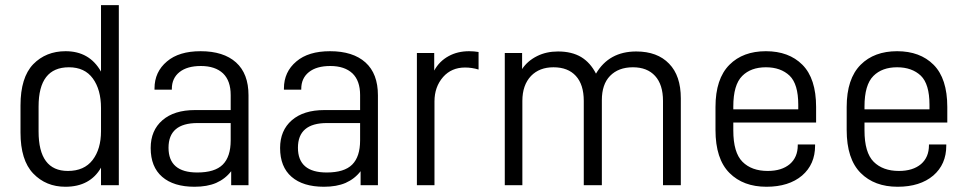

<svg xmlns="http://www.w3.org/2000/svg" viewBox="-20 -710 3710 736"><path d="M58.6 -202.1V-305.7Q58.6 -413.1 107.4 -463.9Q156.2 -513.7 231.4 -513.7Q323.2 -513.7 367.2 -435.5V-690.4H435.5V0H367.2V-67.4Q346.7 -31.2 312.5 -12.7Q278.3 5.9 230.5 5.9Q156.2 5.9 107.4 -44.9Q58.6 -95.7 58.6 -202.1ZM367.2 -207V-295.9Q367.2 -366.2 335.9 -409.2Q304.7 -452.1 244.1 -452.1Q127.9 -452.1 127.9 -301.8V-206.1Q127.9 -54.7 240.2 -54.7Q302.7 -54.7 335 -96.7Q367.2 -138.7 367.2 -207Z M932.6 -344.7V0H866.2V-53.7Q843.8 -24.4 808.6 -8.8Q774.4 5.9 725.6 5.9Q645.5 5.9 601.6 -32.2Q557.6 -70.3 557.6 -142.6Q557.6 -210 602.5 -249Q647.5 -288.1 727.5 -288.1H864.3V-345.7Q864.3 -400.4 835 -428.7Q804.7 -457 750 -457Q697.3 -457 668 -433.6Q638.7 -410.2 638.7 -369.1V-366.2H572.3V-371.1Q572.3 -434.6 620.1 -474.6Q666 -513.7 749 -513.7Q836.9 -513.7 884.8 -470.7Q932.6 -427.7 932.6 -344.7ZM864.3 -171.9V-238.3H737.3Q626 -238.3 626 -143.6Q626 -48.8 736.3 -48.8Q803.7 -48.8 834 -79.1Q864.3 -109.4 864.3 -171.9Z M1428.7 -344.7V0H1362.3V-53.7Q1339.8 -24.4 1304.7 -8.8Q1270.5 5.9 1221.7 5.9Q1141.6 5.9 1097.7 -32.2Q1053.7 -70.3 1053.7 -142.6Q1053.7 -210 1098.6 -249Q1143.6 -288.1 1223.6 -288.1H1360.4V-345.7Q1360.4 -400.4 1331.1 -428.7Q1300.8 -457 1246.1 -457Q1193.4 -457 1164.1 -433.6Q1134.8 -410.2 1134.8 -369.1V-366.2H1068.4V-371.1Q1068.4 -434.6 1116.2 -474.6Q1162.1 -513.7 1245.1 -513.7Q1333 -513.7 1380.9 -470.7Q1428.7 -427.7 1428.7 -344.7ZM1360.4 -171.9V-238.3H1233.4Q1122.1 -238.3 1122.1 -143.6Q1122.1 -48.8 1232.4 -48.8Q1299.8 -48.8 1330.1 -79.1Q1360.4 -109.4 1360.4 -171.9Z M1578.1 -506.8H1644.5V-439.5Q1664.1 -475.6 1700.2 -495.1Q1734.4 -513.7 1778.3 -513.7Q1796.9 -513.7 1814.5 -510.7V-443.4Q1789.1 -451.2 1762.7 -451.2Q1710.9 -451.2 1678.7 -415Q1645.5 -377 1645.5 -321.3V0H1578.1Z M1915 -506.8H1981.4V-445.3Q2002 -476.6 2039.1 -495.1Q2074.2 -512.7 2119.1 -512.7Q2171.9 -512.7 2208 -491.2Q2243.2 -469.7 2264.6 -427.7Q2314.5 -512.7 2418.9 -512.7Q2500 -512.7 2544.9 -465.8Q2589.8 -419.9 2589.8 -333V0H2521.5V-323.2Q2521.5 -385.7 2491.2 -418.9Q2460.9 -452.1 2406.2 -452.1Q2350.6 -452.1 2318.4 -418.9Q2287.1 -386.7 2287.1 -326.2V0H2217.8V-323.2Q2217.8 -385.7 2187.5 -418.9Q2157.2 -452.1 2101.6 -452.1Q2047.9 -452.1 2015.6 -418.9Q1982.4 -383.8 1982.4 -323.2V0H1915Z M2791 -240.2V-210Q2791 -125 2826.2 -89.8Q2861.3 -54.7 2922.9 -54.7Q2976.6 -54.7 3007.8 -81.1Q3038.1 -107.4 3038.1 -153.3V-156.2H3104.5V-151.4Q3104.5 -80.1 3054.7 -37.1Q3003.9 5.9 2918 5.9Q2829.1 5.9 2776.4 -46.9Q2722.7 -100.6 2722.7 -211.9V-299.8Q2722.7 -408.2 2776.4 -461.9Q2828.1 -513.7 2916 -513.7Q3003.9 -513.7 3055.7 -461.9Q3108.4 -409.2 3108.4 -299.8V-240.2ZM2825.2 -418.9Q2791 -384.8 2791 -301.8V-291H3040V-308.6Q3040 -387.7 3006.8 -419.9Q2972.7 -452.1 2916 -452.1Q2858.4 -452.1 2825.2 -418.9Z M3293.9 -240.2V-210Q3293.9 -125 3329.1 -89.8Q3364.3 -54.7 3425.8 -54.7Q3479.5 -54.7 3510.7 -81.1Q3541 -107.4 3541 -153.3V-156.2H3607.4V-151.4Q3607.4 -80.1 3557.6 -37.1Q3506.8 5.9 3420.9 5.9Q3332 5.9 3279.3 -46.9Q3225.6 -100.6 3225.6 -211.9V-299.8Q3225.6 -408.2 3279.3 -461.9Q3331.1 -513.7 3418.9 -513.7Q3506.8 -513.7 3558.6 -461.9Q3611.3 -409.2 3611.3 -299.8V-240.2ZM3328.1 -418.9Q3293.9 -384.8 3293.9 -301.8V-291H3543V-308.6Q3543 -387.7 3509.8 -419.9Q3475.6 -452.1 3418.9 -452.1Q3361.3 -452.1 3328.1 -418.9Z"/></svg>

Font: Altinn-DIN
Style: Regular
Weight: 400
Designer: Charles Nix
Foundry: Altinn
Version: Version 2.00